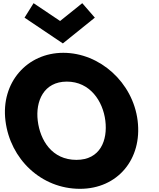

<svg xmlns="http://www.w3.org/2000/svg" viewBox="-20 -1172 1001 1207"><path d="M576.2 -1061 497.1 -1152 357.8 -1040 191.1 -1152 134.2 -1061 375.1 -899ZM14.3 -413C43.9 -172 238.8 15 482.8 15C719.8 15 874.9 -172 845.3 -413C815.7 -654 606.9 -840 377.9 -840C150.9 -840 -15.3 -654 14.3 -413ZM217.3 -413C202.2 -536 255.1 -659 400.1 -659C546.1 -659 627.2 -536 642.3 -413C657.4 -290 610.5 -167 460.5 -167C306.5 -167 232.4 -290 217.3 -413Z"/></svg>

Font: Hussar
Style: BdOpOblOne
Weight: 700
Foundry: Cannot Into Space Fonts
Version: Version 2.00